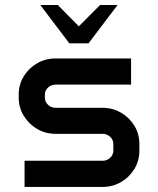

<svg xmlns="http://www.w3.org/2000/svg" viewBox="-20 -736 623 756"><path d="M207.5 -716.3 290.5 -632.3 374 -716.3H442.9L328.6 -565.4H252.9L138.7 -716.3ZM53.7 -363.8Q53.7 -403.3 73.5 -435.5Q93.3 -467.8 126.2 -486.8Q159.2 -505.9 199.2 -505.9H496.1V-402.8H199.2Q181.6 -402.8 169.2 -391.4Q156.7 -379.9 156.7 -363.8V-351.6Q156.7 -335 169.2 -323.2Q181.6 -311.5 199.2 -311.5H383.8Q423.8 -311.5 456.8 -292.2Q489.7 -272.9 509.3 -240.7Q528.8 -208.5 528.8 -168.9V-142.6Q528.8 -103.5 509.3 -71Q489.7 -38.6 456.8 -19.3Q423.8 0 383.8 0H76.7V-103H383.8Q401.4 -103 413.8 -114.7Q426.3 -126.5 426.3 -143.1V-168.5Q426.3 -185.5 413.8 -197.3Q401.4 -209 383.8 -209H199.2Q159.2 -209 126.2 -228.3Q93.3 -247.6 73.5 -280Q53.7 -312.5 53.7 -351.6Z"/></svg>

Font: Anta
Style: Regular
Weight: 400
Designer: Sergej Lebedev
Foundry: Sergej Lebedev
Version: Version 1.000; ttfautohint (v1.8.4.7-5d5b)